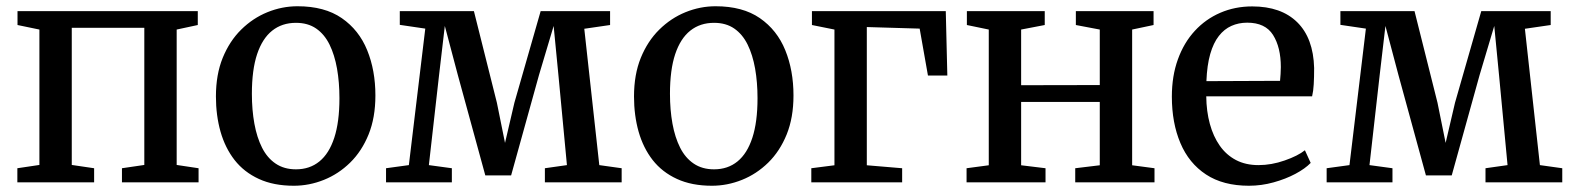

<svg xmlns="http://www.w3.org/2000/svg" viewBox="-20 -583 5034 614"><path d="M35.5 0V-45L106 -55.5V-488.5L36 -503V-547.5H612.5V-503L545 -488.5V-55.5L615 -45V0H370V-45L441.5 -55.5V-494H209.5V-55.5L281 -45V0Z M670.5 -274.5Q670.5 -344.5 692.2 -398Q714 -451.5 751.2 -488.2Q788.5 -525 835.2 -544Q882 -563 931.5 -563Q1018 -563 1073 -525Q1128 -487 1154.2 -422.5Q1180.5 -358 1180.5 -277.5Q1180.5 -207 1158.8 -153.2Q1137 -99.5 1099.8 -63Q1062.5 -26.5 1015.8 -7.8Q969 11 919.5 11Q855 11 807.8 -10.8Q760.5 -32.5 730.2 -71.2Q700 -110 685.2 -162Q670.5 -214 670.5 -274.5ZM926.5 -41.5Q970.5 -41.5 1001.5 -66.8Q1032.5 -92 1049 -142.5Q1065.5 -193 1065.5 -269Q1065.5 -319.5 1057.8 -363.5Q1050 -407.5 1033.8 -440.5Q1017.5 -473.5 991 -491.8Q964.5 -510 926.5 -510Q882 -510 850.5 -485Q819 -460 802.2 -409.8Q785.5 -359.5 785.5 -283Q785.5 -231.5 793.5 -187.5Q801.5 -143.5 818 -110.8Q834.5 -78 861.5 -59.8Q888.5 -41.5 926.5 -41.5Z M1214.5 0V-45L1287.5 -55L1340 -491.5L1258.5 -503.5V-547.5H1495.5L1569 -254.5L1595 -126L1625 -254.5L1709 -547.5H1931V-503L1848.5 -491L1896.5 -55L1968 -45V0H1722.5V-45L1793 -55L1766 -340.5L1750.5 -500L1703.5 -342.5L1614.5 -22H1532L1444 -343.5L1402.5 -500L1384 -342L1351.5 -55L1425 -45V0Z M2007.5 -274.5Q2007.5 -344.5 2029.2 -398Q2051 -451.5 2088.2 -488.2Q2125.5 -525 2172.2 -544Q2219 -563 2268.5 -563Q2355 -563 2410 -525Q2465 -487 2491.2 -422.5Q2517.5 -358 2517.5 -277.5Q2517.5 -207 2495.8 -153.2Q2474 -99.5 2436.8 -63Q2399.5 -26.5 2352.8 -7.8Q2306 11 2256.5 11Q2192 11 2144.8 -10.8Q2097.5 -32.5 2067.2 -71.2Q2037 -110 2022.2 -162Q2007.5 -214 2007.5 -274.5ZM2263.5 -41.5Q2307.5 -41.5 2338.5 -66.8Q2369.5 -92 2386 -142.5Q2402.5 -193 2402.5 -269Q2402.5 -319.5 2394.8 -363.5Q2387 -407.5 2370.8 -440.5Q2354.5 -473.5 2328 -491.8Q2301.5 -510 2263.5 -510Q2219 -510 2187.5 -485Q2156 -460 2139.2 -409.8Q2122.5 -359.5 2122.5 -283Q2122.5 -231.5 2130.5 -187.5Q2138.5 -143.5 2155 -110.8Q2171.5 -78 2198.5 -59.8Q2225.5 -41.5 2263.5 -41.5Z M2574.5 0V-45L2648.5 -54.5V-488.5L2576.5 -503V-547.5H3004.5L3009.5 -341.5H2947.5L2921 -491.5L2752 -496.5V-54.5L2865 -45V0Z M3071 0V-45L3142 -54.5V-488.5L3072 -503V-547.5H3321V-503L3245.5 -488.5V-310.5L3497 -311V-488.5L3420.5 -503V-547.5H3669V-503L3600.5 -488.5V-54.5L3672 -45V0H3418.5V-45L3497 -54.5V-257H3245.5V-54.5L3323.5 -45V0Z M3974 11Q3891.5 11 3836.8 -25Q3782 -61 3754.8 -125.5Q3727.5 -190 3727.5 -274Q3727.5 -340 3746.8 -393.2Q3766 -446.5 3800.8 -484.2Q3835.5 -522 3882.5 -542.2Q3929.5 -562.5 3984.5 -562.5Q4077 -562.5 4128.5 -511.8Q4180 -461 4182.5 -365.5Q4182.5 -335.5 4181.2 -313.5Q4180 -291.5 4176 -275H3837.5Q3838 -227 3849 -186.8Q3860 -146.5 3880.8 -117Q3901.5 -87.5 3932.5 -71.2Q3963.5 -55 4004.5 -55Q4046 -55 4088.2 -69.8Q4130.5 -84.5 4153 -102.5L4171.5 -62Q4153.5 -43.5 4122.5 -27Q4091.5 -10.5 4052.8 0.2Q4014 11 3974 11ZM3838 -323.5 4073.5 -324.5Q4074.5 -334 4075.2 -346.5Q4076 -359 4076 -368.5Q4076 -431.5 4051.2 -471Q4026.5 -510.5 3968.5 -510.5Q3941 -510.5 3918 -500.2Q3895 -490 3877.8 -468Q3860.5 -446 3850.2 -410.2Q3840 -374.5 3838 -323.5Z M4222.5 0V-45L4295.5 -55L4348 -491.5L4266.5 -503.5V-547.5H4503.5L4577 -254.5L4603 -126L4633 -254.5L4717 -547.5H4939V-503L4856.5 -491L4904.5 -55L4976 -45V0H4730.5V-45L4801 -55L4774 -340.5L4758.5 -500L4711.5 -342.5L4622.5 -22H4540L4452 -343.5L4410.5 -500L4392 -342L4359.5 -55L4433 -45V0Z"/></svg>

Font: Merriweather 36pt
Style: Regular
Weight: 400
Designer: Eben Sorkin
Foundry: Eben Sorkin
Version: Version 2.100